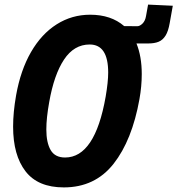

<svg xmlns="http://www.w3.org/2000/svg" viewBox="-20 -799 772 835"><path d="M37 -248Q37 -310.5 50 -384.5Q69.5 -494 115 -572.8Q160.5 -651.5 226.5 -693.2Q292.5 -735 372 -735Q463 -735 520 -685.5L577 -685Q588 -685 599.8 -696.5Q611.5 -708 615 -729L624 -779L731.5 -774L718 -698.5Q712 -663.5 700 -644.2Q688 -625 670 -617.5Q652 -610 625 -610H588.5H573.5Q596.5 -553.5 596.5 -477Q596.5 -423.5 586.5 -368Q554.5 -189 473.8 -86.5Q393 16 257.5 16Q145 16 91 -54Q37 -124 37 -248ZM439.5 -378.5Q450.5 -443 450.5 -483.5Q450.5 -605.5 370 -605.5Q302 -605.5 258.5 -540Q215 -474.5 194 -355Q181.5 -286 181.5 -236Q181.5 -179 200.2 -146.5Q219 -114 263 -114Q393 -114 439.5 -378.5Z"/></svg>

Font: JuliaMono ExtraBold
Style: Italic
Weight: 800
Italic angle: -9°
Monospace: yes
Designer: cormullion
Foundry: corm
Version: Version 0.057; ttfautohint (v1.8.4)